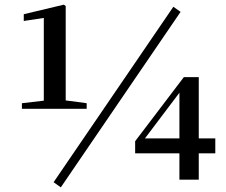

<svg xmlns="http://www.w3.org/2000/svg" viewBox="-20 -771 972 824"><path d="M241 33 755 -720 724 -742 210 11ZM750 0H833V-113H904V-177H833V-440H769L560 -165V-113H750ZM602 -177 685 -287 750 -373V-177ZM168 -304H352V-328L262 -340V-745L254 -751L82 -710V-681L168 -694V-339L74 -328V-304Z"/></svg>

Font: Noto Serif CJK KR
Style: Bold
Weight: 700
Designer: Ryoko NISHIZUKA 西塚涼子 (kana & ideographs); Frank Grießhammer (Latin, Greek & Cyrillic); Wenlong ZHANG 张文龙 (bopomofo); San
Foundry: Adobe
Version: Version 2.001;hotconv 1.1.0;makeotfexe 2.6.0